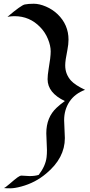

<svg xmlns="http://www.w3.org/2000/svg" viewBox="-37 -853 481 1026"><path d="M309.6 -313Q217.3 -356.9 217.3 -429.7Q217.3 -450.7 222.7 -483.4Q233.9 -547.4 233.9 -578.1Q233.9 -608.9 219 -645Q204.1 -681.2 177.7 -708Q121.6 -766.6 40 -766.6Q24.4 -766.6 2.9 -763.2Q76.2 -825.2 95.2 -829.1Q114.3 -833 143.8 -833Q173.3 -833 208.7 -817.9Q244.1 -802.7 271 -776.9Q329.1 -720.7 329.1 -641.1Q329.1 -616.2 323.2 -586.4Q311.5 -529.8 311.5 -504.2Q311.5 -478.5 319.8 -458.3Q328.1 -438 342.3 -422.4Q364.7 -397.9 417.5 -373Q362.8 -352.5 334.2 -309.6Q305.7 -266.6 305.7 -210.4L309.6 -115.2Q309.6 -8.3 210 74.2Q151.9 123.5 77.1 143.6Q41.5 153.3 18.3 153.3Q-4.9 153.3 -16.6 151.9Q-10.7 151.4 15.4 128.7Q41.5 106 55.4 95.7Q69.3 85.4 78.1 85.4L120.6 87.9Q149.9 87.9 169.9 81.5Q206.5 33.7 211.9 -12.7Q213.9 -29.8 213.9 -51.3L210.4 -140.6Q210.4 -226.1 265.6 -277.3Q284.2 -294.9 309.6 -313Z"/></svg>

Font: Fondamento
Style: Regular
Weight: 400
Version: Version 1.000